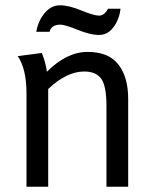

<svg xmlns="http://www.w3.org/2000/svg" viewBox="-20 -705 587 725"><path d="M47 -493 138 -505Q153 -467 157 -434Q232 -509 311 -509Q390 -509 427 -461.5Q464 -414 464 -332V0H382V-305Q382 -381 362 -408Q342 -435 298 -435Q232 -435 162 -369V0H80V-352Q80 -445 47 -493ZM167 -585H117Q124 -626 148.5 -655.5Q173 -685 206.5 -685Q240 -685 287 -665.5Q334 -646 354 -646Q374 -646 388 -672H435Q431 -633 409 -603Q387 -573 354 -573Q321 -573 273 -592.5Q225 -612 208 -612Q174 -612 167 -585Z"/></svg>

Font: Rosario
Style: Regular
Weight: 400
Designer: Hector Gatti
Foundry: Omnibus-Type
Version: Version 1.002